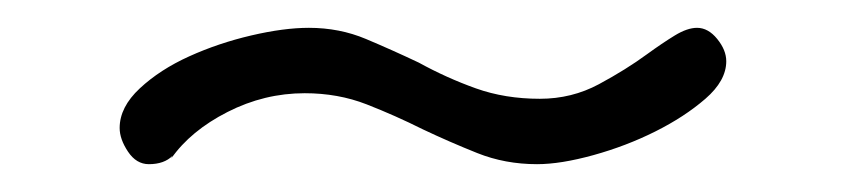

<svg xmlns="http://www.w3.org/2000/svg" viewBox="-20 -374 608 138"><path d="M104 -262Q98 -256 87 -256Q78 -256 72 -265Q66 -274 66 -282Q66 -297 80.5 -310.5Q95 -324 116 -333.5Q137 -343 160.5 -348.5Q184 -354 202 -354Q224 -354 243 -346Q262 -338 281 -329Q301 -318 322 -310.5Q343 -303 368 -303Q391 -303 410.5 -313.5Q430 -324 445 -335Q456 -343 465 -348.5Q474 -354 481 -354Q489 -354 495.5 -346Q502 -338 502 -330Q502 -316 487 -303Q472 -290 451 -279.5Q430 -269 406.5 -262.5Q383 -256 366 -256Q343 -256 323 -264Q303 -272 284 -281Q264 -291 243.5 -299Q223 -307 199 -307Q170 -307 143.5 -293.5Q117 -280 103 -260Z"/></svg>

Font: VDS
Style: Thin
Weight: 100
Width: 0
Designer: artmaker
Foundry: artmaker
Version: Version 1.000 2012 initial release